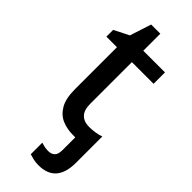

<svg xmlns="http://www.w3.org/2000/svg" viewBox="-290 -692 964 964"><g transform="rotate(45 191.5 -210.0)"><path d="M233 240Q213 240 196 236Q179 232 167 228V146Q176 149 189 152Q202 155 217 155Q240 155 252.5 142.5Q265 130 265 101V10H247Q206 10 171 -5Q136 -20 114.5 -57Q93 -94 93 -160V-458H18V-506L97 -546L134 -660H199V-539H353V-458H199V-162Q199 -118 219.5 -97Q240 -76 277 -76Q298 -76 320 -79.5Q342 -83 358 -89V97Q358 240 233 240Z"/></g></svg>

Font: Noto Sans Medium
Style: Regular
Weight: 500
Designer: Monotype Design Team
Foundry: Monotype Imaging Inc.
Version: Version 2.007